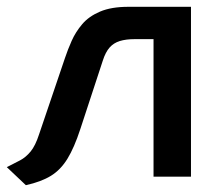

<svg xmlns="http://www.w3.org/2000/svg" viewBox="-20 -520 625 564"><path d="M357 -500Q307 -500 274 -486Q241 -472 221.5 -449Q202 -426 190.5 -400Q179 -374 171 -350L95 -126Q84 -92 70 -75Q56 -58 39 -49Q22 -40 0 -29L56 24Q101 14 129.5 -3.5Q158 -21 178 -53.5Q198 -86 216 -141L282 -342Q290 -367 302 -380.5Q314 -394 332 -399.5Q350 -405 375 -405H431V-1H541V-500Z"/></svg>

Font: Advent Pro Expanded
Style: Bold
Weight: 700
Width: 7
Designer: VivaRado, Andreas Kalpakidis
Foundry: VivaRado, Andreas Kalpakidis
Version: Version 3.000